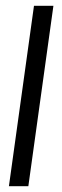

<svg xmlns="http://www.w3.org/2000/svg" viewBox="-20 -480 214 659"><path d="M163.3 -460 77.3 159H10.6L96.6 -460Z"/></svg>

Font: Genos Thin
Style: Italic
Weight: 100
Italic angle: -8°
Designer: Robert E. Leuschke
Foundry: Robert E. Leuschke
Version: Version 1.010